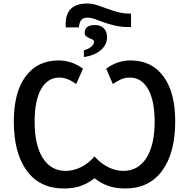

<svg xmlns="http://www.w3.org/2000/svg" viewBox="-20 -1069 1083 1099"><path d="M723.1 -625Q693.8 -625 669.7 -613.3Q645.5 -601.6 626 -587.9L587.9 -675.8Q651.4 -723.1 727.1 -723.1Q848.1 -723.1 915.5 -631.8Q982.9 -540.5 982.9 -374Q982.9 -193.4 908.2 -91.8Q833.5 9.8 696.8 9.8Q641.6 9.8 599.6 -4.9Q557.6 -19.5 521 -48.8Q484.4 -19.5 442.4 -4.9Q400.4 9.8 345.2 9.8Q208.5 9.8 133.8 -91.1Q59.1 -191.9 59.1 -374Q59.1 -540.5 126.7 -631.8Q194.3 -723.1 315.9 -723.1Q390.6 -723.1 455.1 -675.8L416 -587.9Q365.7 -625 319.8 -625Q252.9 -625 215.6 -559.8Q178.2 -494.6 178.2 -373Q178.2 -237.8 225.1 -164.3Q272 -90.8 356 -90.8Q400.9 -90.8 444.6 -112.8Q488.3 -134.8 521 -173.8Q554.7 -134.8 598.1 -112.8Q641.6 -90.8 686 -90.8Q770.5 -90.8 817.9 -164.8Q865.2 -238.8 865.2 -373Q865.2 -493.2 827.6 -559.1Q790 -625 723.1 -625ZM730 -991.2V-914.1H722.2Q674.3 -914.1 638.7 -922.4Q603 -930.7 574.7 -940.9Q546.4 -951.2 523.9 -959.5Q501.5 -967.8 481 -967.8Q455.1 -967.8 444.6 -953.9Q434.1 -939.9 431.2 -912.1H356V-931.2Q356 -1048.8 479 -1048.8Q507.3 -1048.8 534.9 -1039.8Q562.5 -1030.8 591.6 -1020Q620.6 -1009.3 652.8 -1000.2Q685.1 -991.2 723.1 -991.2ZM592.8 -856Q592.8 -812.5 556.4 -781.7Q520 -751 460 -742.2V-780.8Q488.8 -789.1 503.4 -802.7Q518.1 -816.4 518.1 -829.1Q518.1 -838.4 509.8 -842.5Q501.5 -846.7 491.5 -850.8Q481.4 -855 473.1 -861.3Q464.8 -867.7 464.8 -880.9Q464.8 -925.8 523.9 -925.8Q556.2 -925.8 574.5 -906.7Q592.8 -887.7 592.8 -856Z"/></svg>

Font: JBL Sans
Style: Semibold
Weight: 600
Version: Version 1.10